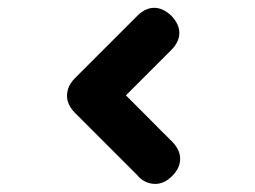

<svg xmlns="http://www.w3.org/2000/svg" viewBox="-20 -467 642 484"><path d="M169.4 -182.1Q161.1 -190.4 156.7 -198Q152.3 -205.6 150.4 -213.4Q147 -227.5 151.4 -242.2Q155.8 -256.8 168.9 -270L326.2 -427.2Q346.2 -447.3 369.1 -447.3Q390.6 -447.3 412.1 -427.2Q432.1 -405.8 432.1 -384.3Q432.1 -361.3 412.1 -341.3L297.4 -226.6Q326.2 -198.2 356 -168Q385.7 -137.7 414.6 -109.4Q424.3 -99.1 429.2 -88.6Q434.1 -78.1 434.1 -66.4Q434.1 -43.5 414.1 -23.4Q403.3 -12.7 392.8 -8.1Q382.3 -3.4 371.1 -3.4Q359.4 -3.4 348.1 -8.3Q336.9 -13.2 327.1 -23.9L328.1 -23.4Z"/></svg>

Font: Erica Type
Style: Bold
Weight: 700
Designer: Peter Wiegel
Foundry: Peter Wiegel
Version: Version 1.000 2010 initial release